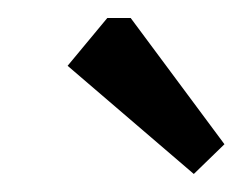

<svg xmlns="http://www.w3.org/2000/svg" viewBox="-20 -746 269 213"><path d="M195 -553 55 -673 99 -726H125L229 -586Z"/></svg>

Font: Kreon Light Light
Style: Regular
Weight: 300
Version: Version 2.002